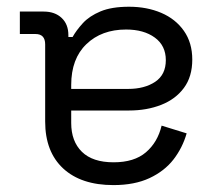

<svg xmlns="http://www.w3.org/2000/svg" viewBox="-20 -522 624 556"><path d="M536.8 -349.5Q536.8 -300 512.6 -267.4Q488.5 -234.8 446.9 -218.4Q405.2 -202 353.8 -202H186.2V-165.8Q186.2 -112.8 217.2 -82.4Q248.2 -52 309 -52Q368.8 -52 402.6 -81Q436.5 -110 448 -158.2L520.5 -135.8Q508.5 -94 482.4 -60.2Q456.2 -26.5 412.9 -6.2Q369.5 14 308.5 14Q215 14 162.9 -34.2Q110.8 -82.5 110.8 -170.2V-393.5Q110.8 -423.5 82.8 -423.5H37.5V-488.5H106.5Q139 -488.5 158.5 -470.1Q178 -451.8 178 -420.2V-414.8H190.2Q201 -434.2 219.9 -454.9Q238.8 -475.5 271 -489Q303.2 -502.5 353.8 -502.5Q405.2 -502.5 446.9 -484.8Q488.5 -467 512.6 -432.6Q536.8 -398.2 536.8 -349.5ZM186.2 -276V-264.5H350.8Q398.5 -264.5 429.4 -285.1Q460.2 -305.8 460.2 -347.8Q460.2 -389.8 428.4 -413.1Q396.5 -436.5 345.2 -436.5Q274.2 -436.5 230.2 -394.2Q186.2 -352 186.2 -276Z"/></svg>

Font: Space 7353
Style: Regular
Weight: 400
Designer: Christine Claussen + Ruben Lyon  (Space 7353)
Version: Version 1.000;FEAKit 1.0